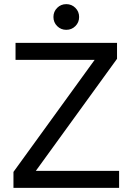

<svg xmlns="http://www.w3.org/2000/svg" viewBox="-20 -907 640 927"><path d="M45 0V-77L437 -618H55V-700H545V-623L153 -82H555V0ZM300 -763Q274 -763 256 -781Q238 -799 238 -825Q238 -851 256 -869Q274 -887 300 -887Q326 -887 344 -869Q362 -851 362 -825Q362 -799 344 -781Q326 -763 300 -763Z"/></svg>

Font: Golos Text
Style: Regular
Weight: 400
Designer: A.Korolkova, Vitaly Kuzmin
Foundry: ParaType Ltd
Version: Version 2.004